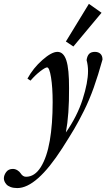

<svg xmlns="http://www.w3.org/2000/svg" viewBox="-110 -689 542 978"><path d="M263.7 -452.1 225.6 -477.5 342.8 -669.4 407.2 -624ZM-22 269Q-41.5 269 -55.9 263.7Q-70.3 258.3 -77.4 250Q-84.5 241.7 -87.4 234.1Q-90.3 226.6 -90.3 219.7Q-90.3 203.6 -78.6 187.5Q-66.9 171.4 -44.4 171.4Q-32.7 171.4 -21.5 178.2Q-10.3 185.1 -4.9 193.8Q6.3 211.4 22.5 211.4Q66.9 211.4 97.9 161.9Q128.9 112.3 143.6 27.8Q158.2 -56.6 158.2 -168.9Q158.2 -244.1 149.9 -294.9Q141.6 -345.7 129.9 -345.7Q121.1 -345.7 96.2 -326.9Q71.3 -308.1 45.4 -278.3L29.8 -288.6Q59.1 -342.3 106 -383.5Q152.8 -424.8 182.6 -424.8Q213.9 -424.8 228 -381.1Q242.2 -337.4 241.7 -239.7Q242.7 -106.4 225.6 -14.2Q283.7 -97.7 311 -183.3Q338.4 -269 338.4 -327.1Q338.4 -356 331.1 -382.8Q334 -404.3 344 -414.6Q354 -424.8 373.5 -424.8Q391.1 -424.8 401.6 -414.8Q412.1 -404.8 412.1 -385.7Q389.6 -304.7 367.4 -242.4Q345.2 -180.2 317.9 -125.2Q290.5 -70.3 268.3 -32.7Q246.1 4.9 207.5 65.4Q76.7 269 -22 269Z"/></svg>

Font: Elstob 18pt SemiBold
Style: Italic
Weight: 600
Italic angle: -20°
Designer: Peter S. Baker
Version: Version 1.015